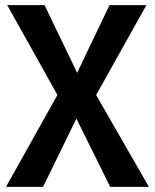

<svg xmlns="http://www.w3.org/2000/svg" viewBox="-20 -731 606 751"><path d="M154.3 -710.9 281.7 -446.3 408.2 -710.9H552.7L356 -359.4L562.5 0H411.1L278.8 -267.1L148.4 0H3.4L204.6 -359.4L8.3 -710.9Z"/></svg>

Font: Ufes Sans SemiBold
Style: Regular
Weight: 600
Designer: Ricardo Esteves & Filipe Motta
Foundry: ProDesignUfes - Ricardo Esteves, Filipe Motta (This is a derivative work, based on Roboto family, by Christian Robertson
Version: Version 2.0